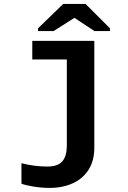

<svg xmlns="http://www.w3.org/2000/svg" viewBox="-20 -733 640 961"><path d="M452.1 6.3Q452.1 69.3 424.6 114.5Q397 159.7 345.9 183.6Q294.9 207.5 228 207.5Q189.5 207.5 149.4 201.2Q109.4 194.8 87.4 186.5V84Q153.8 100.6 215.8 100.6Q269.5 100.6 292 74.5Q314.5 48.3 314.5 -4.9V-435.5H141.6V-528.3H452.1ZM530.3 -591.3V-577.6H452.6L353.5 -643.1H351.6L248.5 -577.6H170.4V-591.3L296.4 -713.4H408.2Z"/></svg>

Font: Liberation Mono
Style: Bold
Weight: 700
Monospace: yes
Designer: Steve Matteson
Foundry: Ascender Corporation
Version: Version 2.1.5